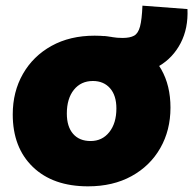

<svg xmlns="http://www.w3.org/2000/svg" viewBox="-20 -647 682 678"><path d="M314 -521Q397 -521 457 -490Q517 -459 549.5 -402Q582 -345 582 -267Q582 -187 546 -124Q510 -61 444.5 -25Q379 11 291 11Q167 11 96 -57.5Q25 -126 25 -243Q25 -323 61 -386Q97 -449 162 -485Q227 -521 314 -521ZM300 -149Q341 -149 366 -180.5Q391 -212 391 -264Q391 -310 368.5 -335.5Q346 -361 308 -361Q266 -361 241 -330Q216 -299 216 -246Q216 -200 238 -174.5Q260 -149 300 -149ZM413 -513Q439 -513 453.5 -521Q468 -529 474.5 -553.5Q481 -578 483 -627L642 -615Q645 -547 618 -495Q591 -443 542 -414Q493 -385 430 -385H384L348 -520Q359 -519 376 -516Q393 -513 413 -513Z"/></svg>

Font: Livvic Black
Style: Regular
Weight: 900
Designer: Jacques Le Bailly, Baron von Fonthausen
Version: Version 1.001; ttfautohint (v1.8.2)